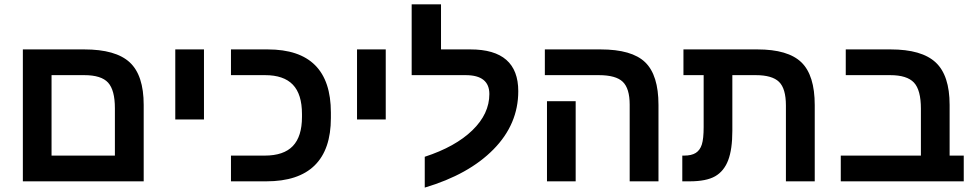

<svg xmlns="http://www.w3.org/2000/svg" viewBox="-20 -833 4482 882"><path d="M640.1 0H85V-606H367.2Q511.7 -606 575.9 -546.6Q640.1 -487.3 640.1 -351.1ZM216.8 -487.8V-118.2H507.8V-335.9Q507.8 -418.9 476.6 -453.4Q445.3 -487.8 367.2 -487.8Z M785.2 -606H917V-284.2H785.2Z M1500 -291Q1500 -146.5 1425.5 -73.2Q1351.1 0 1203.1 0H1041V-118.2H1195.8Q1283.2 -118.2 1325.2 -162.1Q1367.2 -206.1 1367.2 -295.9V-309.1Q1367.2 -400.4 1325.2 -444.1Q1283.2 -487.8 1197.8 -487.8H1041V-606H1210Q1500 -606 1500 -315.9Z M1620.1 -606H1752V-284.2H1620.1Z M1931.2 -112.8Q2071.8 -158.7 2149.9 -234.4Q2228 -310.1 2228 -400.9Q2228 -487.8 2119.1 -487.8H1871.1V-813H2005.9V-606H2141.1Q2360.8 -606 2360.8 -414.1Q2360.8 -262.7 2247.1 -147Q2133.3 -31.2 1931.2 28.8Z M2624.5 0H2492.7V-368.2H2624.5ZM3004.9 0H2872.6V-352.1Q2872.6 -426.8 2840.8 -457.3Q2809.1 -487.8 2730.5 -487.8H2482.9V-606H2738.8Q2882.8 -606 2943.8 -546.9Q3004.9 -487.8 3004.9 -351.1Z M3212.4 -487.8H3119.6V-606H3459.5Q3600.1 -606 3661.4 -546.6Q3722.7 -487.3 3722.7 -350.1V0H3590.3V-348.1Q3590.3 -426.3 3558.6 -457Q3526.9 -487.8 3451.7 -487.8H3344.2V-231.9Q3344.2 -147 3325 -96.7Q3305.7 -46.4 3265.1 -23.2Q3224.6 0 3147.5 0H3114.3V-118.2H3122.6Q3156.7 -118.2 3176.3 -130.6Q3195.8 -143.1 3204.1 -169.4Q3212.4 -195.8 3212.4 -249Z M3865.2 -487.8V-606H4071.3Q4213.9 -606 4278.1 -546.4Q4342.3 -486.8 4342.3 -351.1V-118.2H4407.2V0H3842.3V-118.2H4210.4V-334Q4210.4 -419.4 4178.5 -453.6Q4146.5 -487.8 4069.3 -487.8Z"/></svg>

Font: Arial
Style: Bold
Weight: 700
Designer: Steve Matteson
Foundry: Ascender Corporation
Version: Version 2.00.3